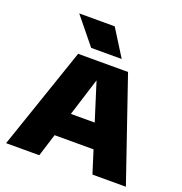

<svg xmlns="http://www.w3.org/2000/svg" viewBox="-142 -928 998 1052"><g transform="rotate(20 357.0 -402.5)"><path d="M8 0 211.5 -595H502.5L706.5 0H511.5L347 -521.5H365L201.5 0ZM192 -132 236 -272H477.5L521 -132ZM267.5 -650 141.5 -805H348.5L445.5 -650Z"/></g></svg>

Font: Encode Sans SC SemiExpanded ExtraBold
Style: Regular
Weight: 800
Width: 6
Designer: Multiple Designers
Foundry: Impallari Type
Version: Version 3.002